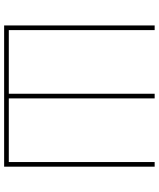

<svg xmlns="http://www.w3.org/2000/svg" viewBox="60 -828 768 928"><g transform="rotate(90 444.0 -364.0)"><path d="M103 -727.5H125.5V-22.5H433.1V-727.5H455.6V-22.5H763.2V-727.5H785.6V0H103Z"/></g></svg>

Font: Inter 20pt Thin
Style: Regular
Weight: 250
Version: Version 4.001;git-66647c0bb